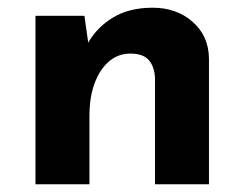

<svg xmlns="http://www.w3.org/2000/svg" viewBox="-20 -478 634 498"><path d="M199 -437 210 -359 208 -366Q231 -407 273 -432.5Q315 -458 376 -458Q438 -458 479.5 -421.5Q521 -385 522 -327V0H382V-275Q381 -304 366.5 -321.5Q352 -339 318 -339Q286 -339 262 -318Q238 -297 225 -261Q212 -225 212 -178V0H72V-437Z"/></svg>

Font: Josefin Sans Thin
Style: Bold
Weight: 700
Version: Version 2.000